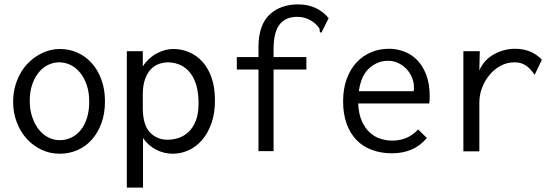

<svg xmlns="http://www.w3.org/2000/svg" viewBox="-20 -691 2540 878"><path d="M254 -467Q296 -467 333.5 -450.5Q371 -434 399 -403Q427 -372 443.5 -327.5Q460 -283 460 -228Q460 -172 444 -128Q428 -84 400 -52.5Q372 -21 334 -4.5Q296 12 253 12Q209 12 170.5 -6Q132 -24 103 -55.5Q74 -87 57 -131Q40 -175 40 -226Q40 -277 57.5 -322Q75 -367 104.5 -398.5Q134 -430 173 -448.5Q212 -467 254 -467ZM388 -226Q388 -269 376.5 -302.5Q365 -336 346 -359Q327 -382 302.5 -394Q278 -406 251 -406Q224 -406 199.5 -394Q175 -382 156.5 -359Q138 -336 127 -303.5Q116 -271 116 -230Q116 -190 127 -157Q138 -124 156.5 -100Q175 -76 200 -63Q225 -50 253 -50Q281 -50 305.5 -61.5Q330 -73 348.5 -95.5Q367 -118 377.5 -151Q388 -184 388 -226Z M560 -457H633V-387Q656 -424 694.5 -445.5Q733 -467 772 -467Q810 -467 844.5 -452.5Q879 -438 905.5 -409Q932 -380 947.5 -336Q963 -292 963 -232Q963 -172 946.5 -126Q930 -80 903 -49.5Q876 -19 841.5 -3.5Q807 12 771 12Q729 12 693 -7Q657 -26 634 -60V167H560ZM633 -190Q635 -116 667 -84Q699 -52 746 -52Q771 -52 796 -60Q821 -68 842 -87.5Q863 -107 875.5 -139Q888 -171 888 -219Q888 -307 851.5 -355.5Q815 -404 749 -406Q729 -406 708 -399Q687 -392 670.5 -375Q654 -358 643.5 -329.5Q633 -301 633 -259Z M1343 -671Q1430 -671 1483 -608L1450 -542Q1442 -542 1442 -550Q1442 -558 1440 -562Q1424 -585 1397.5 -599.5Q1371 -614 1340 -614Q1314 -614 1295 -606.5Q1276 -599 1261 -582Q1246 -565 1238.5 -536Q1231 -507 1231 -465V-430H1381V-373H1231V0H1162V-373H1063V-430H1162V-475Q1162 -528 1175.5 -565.5Q1189 -603 1214.5 -626Q1240 -649 1272.5 -660Q1305 -671 1343 -671Z M1759 -468Q1795 -468 1829 -455Q1863 -442 1888.5 -415.5Q1914 -389 1929.5 -348Q1945 -307 1945 -251Q1945 -243 1944.5 -234.5Q1944 -226 1943 -218H1618Q1620 -170 1634.5 -137.5Q1649 -105 1671 -85Q1693 -65 1720 -56.5Q1747 -48 1774 -48Q1845 -48 1892 -99L1932 -60Q1874 10 1772 10Q1722 10 1680.5 -5.5Q1639 -21 1610 -51Q1581 -81 1565 -125.5Q1549 -170 1549 -227Q1549 -285 1565.5 -330Q1582 -375 1610.5 -405.5Q1639 -436 1677 -452Q1715 -468 1759 -468ZM1621 -274H1872Q1872 -278 1872.5 -281.5Q1873 -285 1873 -290Q1873 -315 1863.5 -337.5Q1854 -360 1838 -376.5Q1822 -393 1800.5 -403Q1779 -413 1754 -413Q1707 -413 1669 -379.5Q1631 -346 1621 -274Z M2099 -457H2174L2172 -369Q2193 -417 2238.5 -442.5Q2284 -468 2336 -468Q2410 -468 2458 -418L2425 -349Q2414 -364 2405 -374Q2396 -384 2385.5 -391Q2375 -398 2362.5 -402Q2350 -406 2332 -406Q2299 -406 2270 -390.5Q2241 -375 2219.5 -349.5Q2198 -324 2185 -291Q2172 -258 2172 -222V1H2099Z"/></svg>

Font: InconsolataGo
Style: Regular
Weight: 400
Designer: Raph Levien, Kirill Tkachev
Foundry: Cyreal
Version: Version 1.013